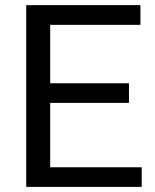

<svg xmlns="http://www.w3.org/2000/svg" viewBox="-20 -731 608 751"><path d="M484.4 -328.6V-405.3H176.3V-633.8H529.3V-710.9H82.5V0H534.2V-76.7H176.3V-328.6Z"/></svg>

Font: Vazir
Style: Regular
Weight: 400
Designer: Saber Rastikerdar
Foundry: Saber Rastikerdar
Version: Version 27.002;January 24, 2021;FontCreator 13.0.0.2683 64-b